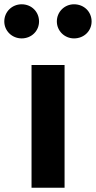

<svg xmlns="http://www.w3.org/2000/svg" viewBox="-74 -875 447 895"><path d="M27 -855C-18 -855 -54 -820 -54 -775C-54 -731 -18 -696 27 -696C73 -696 108 -731 108 -775C108 -820 73 -855 27 -855ZM271 -855C227 -855 191 -820 191 -775C191 -731 227 -696 271 -696C318 -696 353 -731 353 -775C353 -820 318 -855 271 -855ZM227 -572H73V0H227Z"/></svg>

Font: Glow Sans TC Normal
Style: Bold
Weight: 700
Designer: Ryoko NISHIZUKA (kana, bopomofo & ideographs); Paul D. Hunt (Latin, Greek & Cyrillic); Sandoll Communications, Soo-young
Version: Version 0.93